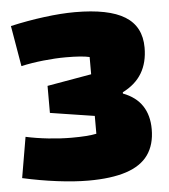

<svg xmlns="http://www.w3.org/2000/svg" viewBox="-49 -685 654 743"><g transform="rotate(-5 278.0 -313.0)"><path d="M265 14Q211 14 144 5.5Q77 -3 10 -18L37 -176Q78 -167 125 -162Q172 -157 214 -157Q279 -157 311 -164V-233L139 -260V-365L311 -395V-462Q282 -469 219 -469Q178 -469 131.5 -464Q85 -459 45 -450L18 -608Q84 -623 150 -631.5Q216 -640 269 -640Q400 -640 463 -601Q526 -562 526 -480Q526 -422 501.5 -381Q477 -340 427 -315V-310Q477 -291 501.5 -254Q526 -217 526 -163Q526 -103 498 -63.5Q470 -24 412 -5Q354 14 265 14Z"/></g></svg>

Font: Changa ExtraLight ExtraBold
Style: Regular
Weight: 800
Version: Version 3.002; ttfautohint (v1.8.2)